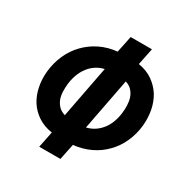

<svg xmlns="http://www.w3.org/2000/svg" viewBox="-165 -840 929 970"><g transform="rotate(30 299.5 -355.5)"><path d="M424.3 -613.3 444.3 -710.9H320.3L300.3 -614.3Q246.1 -608.9 200.9 -586.7Q155.8 -564.5 122.1 -529.3Q88.4 -494.6 67.6 -448Q46.9 -401.4 41.5 -347.7Q37.1 -301.8 45.9 -259Q54.7 -216.3 76.2 -182.1Q98.1 -147.9 133.3 -124.5Q168.5 -101.1 216.3 -93.8L197.3 0H320.8L339.8 -92.8Q393.6 -98.6 438.7 -120.1Q483.9 -141.6 517.1 -176.3Q550.8 -210.4 571.5 -256.3Q592.3 -302.2 597.7 -355.5Q602.1 -401.4 593.8 -444.3Q585.4 -487.3 564 -522.5Q542 -557.1 507.3 -581.3Q472.7 -605.5 424.3 -613.3ZM163.6 -346.7Q167 -375 176 -400.6Q185.1 -426.3 200.7 -447.3Q215.3 -468.3 237.1 -483.4Q258.8 -498.5 287.6 -505.4L229.5 -202.6Q205.1 -210 190.9 -225.1Q176.8 -240.2 169.4 -259.8Q162.6 -279.3 161.9 -302Q161.1 -324.7 163.6 -346.7ZM475.1 -356Q471.7 -328.6 462.6 -303.7Q453.6 -278.8 438.5 -258.8Q423.3 -238.3 402.1 -223.6Q380.9 -209 353 -202.1L411.1 -504.4Q435.1 -496.6 449.2 -481Q463.4 -465.3 470.2 -444.8Q476.6 -424.3 477.3 -401.1Q478 -377.9 475.1 -356Z"/></g></svg>

Font: Roboto Mono SemiBold
Style: Italic
Weight: 600
Italic angle: -10°
Monospace: yes
Designer: Google
Version: Version 3.000